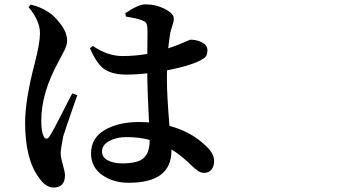

<svg xmlns="http://www.w3.org/2000/svg" viewBox="-20 -797 1540 870"><path d="M307.6 -374 330.1 -365.2Q323.2 -345.7 308.6 -303.7Q293.9 -261.7 282.7 -228.5Q271.5 -195.3 266.6 -179.7Q254.9 -119.1 254.9 -103.5Q254.9 -85 264.6 -51.3Q274.4 -17.6 274.4 -2.9Q274.4 52.7 222.7 52.7Q186.5 52.7 156.2 7.8Q93.8 -76.2 93.8 -241.2Q93.8 -343.8 137.7 -511.7Q161.1 -601.6 161.1 -646.5Q161.1 -703.1 109.4 -764.6L119.1 -776.4Q163.1 -765.6 198.2 -743.2Q226.6 -725.6 255.4 -687Q284.2 -648.4 284.2 -612.3Q284.2 -602.5 280.8 -591.3Q277.3 -580.1 273.9 -572.8Q270.5 -565.4 260.3 -546.9Q250 -528.3 245.1 -517.6Q167 -376 167 -250Q167 -201.2 177.7 -179.7Q182.6 -168.9 189.9 -168.5Q197.3 -168 204.1 -178.7Q218.8 -200.2 259.8 -281.2Q300.8 -362.3 307.6 -374ZM658.2 -161.1V-163.1Q610.4 -175.8 552.7 -175.8Q507.8 -175.8 475.1 -158.2Q442.4 -140.6 442.4 -110.4Q442.4 -84 468.8 -70.3Q495.1 -56.6 533.2 -56.6Q605.5 -56.6 631.8 -81.5Q658.2 -106.4 658.2 -161.1ZM550.8 -721.7 547.9 -737.3Q607.4 -777.3 637.7 -777.3Q686.5 -777.3 727.1 -756.3Q767.6 -735.4 767.6 -712.9Q767.6 -699.2 760.7 -679.7Q753.9 -660.2 751 -644.5Q747.1 -622.1 742.2 -578.1Q772.5 -587.9 796.9 -598.1Q821.3 -608.4 831.1 -612.8Q840.8 -617.2 842.8 -617.2Q872.1 -617.2 896 -604.5Q919.9 -591.8 919.9 -569.3Q919.9 -545.9 907.7 -535.6Q895.5 -525.4 857.4 -509.8Q801.8 -490.2 737.3 -478.5Q736.3 -465.8 736.3 -439.5Q736.3 -362.3 748 -226.6Q849.6 -199.2 916 -132.8Q950.2 -100.6 950.2 -67.4Q950.2 -43 938 -28.3Q925.8 -13.7 905.3 -13.7Q890.6 -13.7 877.4 -22.5Q864.3 -31.2 840.8 -53.7Q836.9 -58.6 834 -60.5Q792 -98.6 756.8 -120.1V-114.3Q756.8 31.2 563.5 31.2Q492.2 31.2 442.4 -4.4Q392.6 -40 392.6 -101.6Q392.6 -171.9 454.6 -208Q516.6 -244.1 609.4 -244.1Q626 -244.1 655.3 -242.2Q648.4 -380.9 647.5 -441.4V-464.8Q599.6 -459 552.7 -459Q494.1 -459 457.5 -480.5Q420.9 -502 387.7 -578.1L400.4 -588.9Q467.8 -543 535.2 -543Q591.8 -543 647.5 -552.7L648.4 -653.3Q648.4 -682.6 643.1 -691.4Q637.7 -700.2 623 -705.1Q601.6 -713.9 550.8 -721.7Z"/></svg>

Font: Bpmf Zihi Serif Bold
Style: Bold
Weight: 700
Foundry: But Ko
Version: Version 1.320